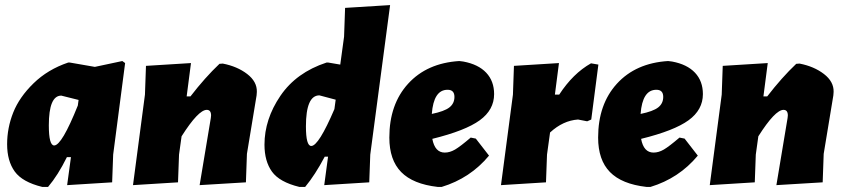

<svg xmlns="http://www.w3.org/2000/svg" viewBox="-20 -724 3321 755"><path d="M248 -478H255L353 -461L461 -484L472 -476L425 -116L421 -7L244 4L259 -106H243Q208 -35 169 11H146Q68 -8 38 -49.5Q8 -91 8 -157Q8 -221 32 -281.5Q56 -342 112 -396.5Q168 -451 248 -478ZM172 -231Q172 -152 193 -152Q223 -152 286 -309L289 -331L221 -348Q172 -348 172 -231Z M503 4 550 -352 554 -465 731 -476 714 -345H729Q786 -419 843 -473L856 -474Q913 -463 952 -433Q991 -403 990 -363L989 -349L951 -119L947 -7L765 4L809 -260L810 -270Q810 -292 793 -292Q760 -292 694 -188L684 -116L680 -7Z M1271 -478 1318 -470 1333 -580 1337 -693 1514 -704 1436 -116 1432 -7 1255 4 1270 -108H1257Q1219 -36 1180 11H1157Q1079 -8 1049.5 -49Q1020 -90 1020 -155Q1020 -255 1082.5 -347Q1145 -439 1264 -478ZM1183 -227Q1183 -150 1204 -150Q1233 -150 1295 -295L1300 -332L1236 -349Q1183 -349 1183 -227Z M1903 -112Q1829 -23 1717 11H1701Q1604 0 1557.5 -47.5Q1511 -95 1511 -183Q1511 -314 1585 -395Q1659 -476 1786 -484L1802 -482Q1861 -471 1892 -438Q1923 -405 1923 -354Q1923 -292 1866.5 -251Q1810 -210 1680 -178Q1690 -124 1729 -124Q1749 -124 1769.5 -136Q1790 -148 1831 -183L1851 -179ZM1740 -371Q1685 -371 1678 -276Q1727 -286 1747 -301.5Q1767 -317 1767 -343Q1767 -371 1740 -371Z M2178 -476 2162 -352H2179Q2233 -435 2304 -475L2333 -470L2305 -254L2289 -247L2253 -254Q2194 -250 2143 -203L2131 -116L2127 -7L1950 4L1997 -352L2001 -465Z M2724 -112Q2650 -23 2538 11H2522Q2425 0 2378.5 -47.5Q2332 -95 2332 -183Q2332 -314 2406 -395Q2480 -476 2607 -484L2623 -482Q2682 -471 2713 -438Q2744 -405 2744 -354Q2744 -292 2687.5 -251Q2631 -210 2501 -178Q2511 -124 2550 -124Q2570 -124 2590.5 -136Q2611 -148 2652 -183L2672 -179ZM2561 -371Q2506 -371 2499 -276Q2548 -286 2568 -301.5Q2588 -317 2588 -343Q2588 -371 2561 -371Z M2771 4 2818 -352 2822 -465 2999 -476 2982 -345H2997Q3054 -419 3111 -473L3124 -474Q3181 -463 3220 -433Q3259 -403 3258 -363L3257 -349L3219 -119L3215 -7L3033 4L3077 -260L3078 -270Q3078 -292 3061 -292Q3028 -292 2962 -188L2952 -116L2948 -7Z"/></svg>

Font: Alegreya Sans SC Black
Style: Italic
Weight: 900
Italic angle: -7°
Designer: Juan Pablo del Peral
Foundry: Huerta Tipografica
Version: Version 2.007